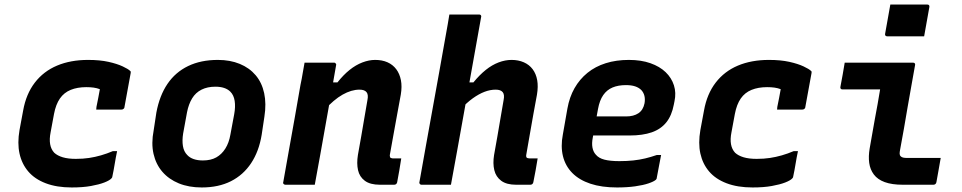

<svg xmlns="http://www.w3.org/2000/svg" viewBox="-20 -814 4240 846"><path d="M368 -550Q420 -550 458 -541.5Q496 -533 520.5 -521.5Q545 -510 553 -502Q556 -500 556 -498Q556 -496 556 -493L528 -340Q528 -338 525.5 -335.5Q523 -333 520.5 -332Q518 -331 514 -331Q486 -331 458.5 -331Q431 -331 404 -331L405 -343Q409 -363 413 -383Q417 -403 420 -421Q407 -426 392.5 -428Q378 -430 360 -430Q321 -430 291.5 -418Q262 -406 244 -380Q226 -354 218 -312L203 -231Q197 -201 201 -178.5Q205 -156 219 -141Q233 -128 256.5 -121Q280 -114 314 -114Q346 -114 372.5 -118Q399 -122 425 -129.5Q451 -137 477 -148H496Q490 -120 485.5 -92Q481 -64 475 -36Q475 -34 474 -32Q473 -30 471 -28Q463 -19 440 -10Q417 -1 381 5.5Q345 12 296 12Q230 12 181.5 -6.5Q133 -25 104.5 -58.5Q76 -92 66 -137.5Q56 -183 66 -241L82 -327Q95 -400 133.5 -450Q172 -500 231.5 -525Q291 -550 368 -550Z M940 -550Q994 -550 1036.5 -532.5Q1079 -515 1106.5 -482.5Q1134 -450 1144 -403.5Q1154 -357 1145 -300L1133 -220Q1121 -147 1086.5 -95Q1052 -43 997.5 -15.5Q943 12 869 12Q812 12 768 -6Q724 -24 695.5 -57Q667 -90 656.5 -136Q646 -182 657 -239L669 -318Q683 -393 718 -444.5Q753 -496 809 -523Q865 -550 940 -550ZM929 -432Q894 -432 868 -419Q842 -406 826.5 -380.5Q811 -355 804 -319L787 -226Q782 -195 786 -170.5Q790 -146 805 -131Q816 -119 833.5 -113Q851 -107 874 -107Q909 -107 933 -120.5Q957 -134 973 -159.5Q989 -185 995 -220L1012 -311Q1018 -344 1014 -369.5Q1010 -395 995 -410Q984 -421 967.5 -426.5Q951 -432 929 -432Z M1322 -538Q1347 -538 1369 -538Q1391 -538 1411.5 -538Q1432 -538 1452 -538Q1455 -538 1457 -536.5Q1459 -535 1460.5 -532.5Q1462 -530 1461 -527Q1450 -461 1438 -395.5Q1426 -330 1414.5 -263.5Q1403 -197 1391 -131.5Q1379 -66 1367 0Q1345 0 1324 0Q1303 0 1281 0Q1259 0 1237 0Q1235 0 1233 -1Q1231 -2 1229.5 -3.5Q1228 -5 1227.5 -7Q1227 -9 1228 -11Q1241 -83 1253.5 -154.5Q1266 -226 1279 -297Q1292 -368 1304 -440Q1310 -468 1314 -493Q1318 -518 1322 -538ZM1633 -550Q1664 -550 1687.5 -539.5Q1711 -529 1726 -509Q1741 -489 1746.5 -461Q1752 -433 1746 -397Q1738 -354 1730 -310Q1722 -266 1714 -222Q1706 -178 1698 -133Q1697 -128 1698 -125Q1699 -122 1700 -119Q1703 -118 1705.5 -117Q1708 -116 1713 -116Q1716 -116 1718.5 -116Q1721 -116 1724 -116Q1727 -116 1730 -116H1748Q1744 -89 1739.5 -63.5Q1735 -38 1730 -11Q1729 -6 1725.5 -3Q1722 0 1717 0Q1712 0 1690.5 0Q1669 0 1654 0Q1611 0 1587.5 -17.5Q1564 -35 1557.5 -64.5Q1551 -94 1557 -131Q1565 -173 1571.5 -212.5Q1578 -252 1585 -291.5Q1592 -331 1599 -373Q1604 -397 1595 -408Q1586 -419 1564 -419Q1546 -419 1527.5 -413.5Q1509 -408 1489.5 -397Q1470 -386 1450 -369Q1430 -352 1409 -329L1425 -451H1467Q1493 -484 1520.5 -506Q1548 -528 1577 -539Q1606 -550 1633 -550Z M1960 -750Q1985 -750 2007 -750Q2029 -750 2050.5 -750Q2072 -750 2091 -750Q2095 -750 2097 -748.5Q2099 -747 2100 -744.5Q2101 -742 2100 -739Q2087 -665 2073.5 -591Q2060 -517 2047 -443Q2034 -369 2020.5 -295.5Q2007 -222 1994 -148Q1981 -74 1967 0Q1946 0 1924.5 0Q1903 0 1881 0Q1859 0 1837 0Q1834 0 1832 -1.5Q1830 -3 1828.5 -5.5Q1827 -8 1828 -11Q1842 -91 1856.5 -171Q1871 -251 1885.5 -331.5Q1900 -412 1914.5 -492Q1929 -572 1943 -652Q1948 -680 1952.5 -705Q1957 -730 1960 -750ZM2234 -550Q2264 -550 2288 -539.5Q2312 -529 2327 -509Q2342 -489 2347 -461Q2352 -433 2346 -397Q2338 -354 2330 -310Q2322 -266 2314.5 -222Q2307 -178 2299 -133Q2298 -128 2298.5 -125Q2299 -122 2301 -119Q2303 -118 2306 -117Q2309 -116 2314 -116Q2317 -116 2319.5 -116Q2322 -116 2324.5 -116Q2327 -116 2330 -116H2349Q2345 -89 2340 -63Q2335 -37 2330 -11Q2329 -6 2325.5 -3Q2322 0 2317 0Q2312 0 2290.5 0Q2269 0 2254 0Q2212 0 2188.5 -17.5Q2165 -35 2158 -64.5Q2151 -94 2157 -131Q2165 -173 2171.5 -212.5Q2178 -252 2185 -291.5Q2192 -331 2199 -373Q2204 -397 2195 -408Q2186 -419 2164 -419Q2140 -419 2115 -409.5Q2090 -400 2063.5 -381Q2037 -362 2010 -333L2027 -451H2066Q2093 -484 2120.5 -506Q2148 -528 2177 -539Q2206 -550 2234 -550Z M2751 -550Q2805 -550 2846 -535.5Q2887 -521 2913 -496Q2939 -471 2949.5 -438Q2960 -405 2952 -368L2949 -353Q2940 -305 2916 -275Q2892 -245 2852 -231Q2812 -217 2754 -217Q2728 -217 2699.5 -217Q2671 -217 2640 -217Q2609 -217 2576 -217L2518 -211L2529 -301Q2571 -301 2607 -301Q2643 -301 2675.5 -301Q2708 -301 2739 -301Q2772 -301 2793 -315Q2814 -329 2820 -359Q2823 -377 2819.5 -391.5Q2816 -406 2806 -417Q2795 -428 2778.5 -433.5Q2762 -439 2738 -439Q2704 -439 2679 -428.5Q2654 -418 2638 -395Q2622 -372 2615 -334L2592 -208Q2587 -183 2590.5 -164Q2594 -145 2605 -133Q2618 -117 2643.5 -110.5Q2669 -104 2709 -104Q2742 -104 2770 -107Q2798 -110 2823 -116Q2848 -122 2874 -131H2893Q2888 -107 2883.5 -81.5Q2879 -56 2874 -31Q2874 -28 2873 -26Q2872 -24 2870 -22Q2861 -14 2837.5 -6Q2814 2 2778.5 7Q2743 12 2699 12Q2631 12 2581.5 -4.5Q2532 -21 2501.5 -52Q2471 -83 2460.5 -126Q2450 -169 2460 -221L2480 -335Q2489 -386 2511.5 -425.5Q2534 -465 2568.5 -493Q2603 -521 2649 -535.5Q2695 -550 2751 -550Z M3368 -550Q3420 -550 3458 -541.5Q3496 -533 3520.5 -521.5Q3545 -510 3553 -502Q3556 -500 3556 -498Q3556 -496 3556 -493L3528 -340Q3528 -338 3525.5 -335.5Q3523 -333 3520.5 -332Q3518 -331 3514 -331Q3486 -331 3458.5 -331Q3431 -331 3404 -331L3405 -343Q3409 -363 3413 -383Q3417 -403 3420 -421Q3407 -426 3392.5 -428Q3378 -430 3360 -430Q3321 -430 3291.5 -418Q3262 -406 3244 -380Q3226 -354 3218 -312L3203 -231Q3197 -201 3201 -178.5Q3205 -156 3219 -141Q3233 -128 3256.5 -121Q3280 -114 3314 -114Q3346 -114 3372.5 -118Q3399 -122 3425 -129.5Q3451 -137 3477 -148H3496Q3490 -120 3485.5 -92Q3481 -64 3475 -36Q3475 -34 3474 -32Q3473 -30 3471 -28Q3463 -19 3440 -10Q3417 -1 3381 5.5Q3345 12 3296 12Q3230 12 3181.5 -6.5Q3133 -25 3104.5 -58.5Q3076 -92 3066 -137.5Q3056 -183 3066 -241L3082 -327Q3095 -400 3133.5 -450Q3172 -500 3231.5 -525Q3291 -550 3368 -550Z M3702 -538Q3753 -538 3803 -538Q3853 -538 3902.5 -538Q3952 -538 4003 -538Q4006 -538 4008 -537Q4010 -536 4011.5 -533.5Q4013 -531 4012 -527Q4004 -481 3995.5 -434.5Q3987 -388 3979 -341Q3971 -294 3963 -247.5Q3955 -201 3946 -154Q3944 -144 3944 -137Q3944 -130 3949 -125Q3953 -121 3960 -119.5Q3967 -118 3977 -118Q4007 -118 4042 -118Q4077 -118 4105 -118H4125Q4120 -91 4115.5 -64Q4111 -37 4106 -11Q4105 -6 4101.5 -3Q4098 0 4093 0Q4084 0 4062 0Q4040 0 4012 0Q3984 0 3958 0Q3910 0 3878.5 -11.5Q3847 -23 3830.5 -45Q3814 -67 3810 -96Q3806 -125 3812 -160Q3818 -193 3823.5 -225.5Q3829 -258 3835 -290.5Q3841 -323 3847 -355.5Q3853 -388 3858 -420H3836Q3811 -420 3787.5 -420Q3764 -420 3740.5 -420Q3717 -420 3692 -420Q3687 -420 3684.5 -423Q3682 -426 3683 -431Q3688 -458 3693 -485Q3698 -512 3702 -538ZM3903 -794Q3922 -794 3942.5 -794Q3963 -794 3984.5 -794Q4006 -794 4026.5 -794Q4047 -794 4066 -794Q4071 -794 4073.5 -791Q4076 -788 4075 -783L4052 -654Q4033 -654 4012.5 -654Q3992 -654 3970.5 -654Q3949 -654 3928.5 -654Q3908 -654 3889 -654Q3884 -654 3881.5 -657Q3879 -660 3880 -665Z"/></svg>

Font: RecMonoLinear Nerd Font Mono
Style: Bold Italic
Weight: 700
Italic angle: -10°
Monospace: yes
Version: Version 1.085; ttfautohint (v1.8.4.7-5d5b);Nerd Fonts 3.2.1